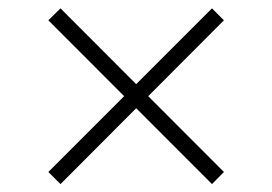

<svg xmlns="http://www.w3.org/2000/svg" viewBox="-20 -520 667 471"><path d="M500 -68.4 98.6 -470.2 128.4 -499.5 529.3 -98.1ZM128.4 -68.4 98.6 -98.1 500 -499.5 529.3 -470.2Z"/></svg>

Font: Inter 20pt ExtraLight
Style: Regular
Weight: 250
Version: Version 4.001;git-66647c0bb